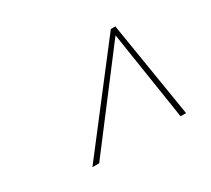

<svg xmlns="http://www.w3.org/2000/svg" viewBox="-85 -846 729 664"><g transform="rotate(-30 279.0 -514.0)"><path d="M413 -689H423L144.5 -323H117.5L411.5 -705H429.5L491.5 -323H469.5Z"/></g></svg>

Font: Newsreader 60pt ExtraLight
Style: Italic
Weight: 250
Italic angle: -17°
Designer: Hugues Gentile
Foundry: Production Type
Version: Version 1.003